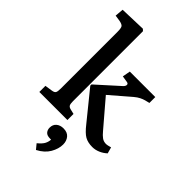

<svg xmlns="http://www.w3.org/2000/svg" viewBox="-306 -865 1247 1247"><g transform="rotate(45 317.5 -242.0)"><path d="M39 0V-56L92 -64Q111 -67 116.5 -77Q122 -87 122 -114V-634Q122 -669 114.5 -679.5Q107 -690 80 -695L39 -701L44 -760L224 -766L236 -755V-111Q236 -87 241.5 -77.5Q247 -68 263 -64L297 -56V0ZM535 10Q494 10 466.5 -5.5Q439 -21 403 -67L244 -263V-274L396 -411Q409 -423 409 -434.5Q409 -446 395 -448L351 -455L361 -509H595V-455L563 -447Q548 -443 531 -434.5Q514 -426 495 -410L358 -292L511 -113Q529 -91 545.5 -79Q562 -67 585 -67Q595 -67 623 -75L635 -32Q615 -13 588.5 -1.5Q562 10 535 10ZM290 282 262 248Q292 223 301.5 204Q311 185 312 165H302Q274 165 262 151Q250 137 250 117Q250 88 269 72Q288 56 318 56Q354 56 372 78Q390 100 390 132Q390 172 366 213.5Q342 255 290 282Z"/></g></svg>

Font: Literata Medium
Style: Regular
Weight: 500
Designer: Latin by Veronika Burian and Jose Scaglione. Greek by Irene Vlachou. Cyrillic by Vera Evstafieva.
Foundry: TypeTogether
Version: Version 3.103; ttfautohint (v1.8.4.7-5d5b);gftools[0.9.29]